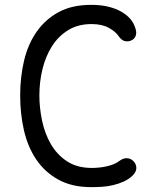

<svg xmlns="http://www.w3.org/2000/svg" viewBox="-20 -760 640 790"><path d="M63 -367Q63 -443 79 -510.5Q95 -578 130.5 -629Q166 -680 221 -710Q276 -740 355 -740Q395 -740 425.5 -732.5Q456 -725 478 -712.5Q500 -700 514 -684.5Q528 -669 534 -652Q543 -631 539.5 -616.5Q536 -602 523 -595Q510 -588 495.5 -590.5Q481 -593 469 -610Q457 -629 428.5 -645Q400 -661 357 -661Q301 -661 260.5 -636Q220 -611 194 -570Q168 -529 155 -476.5Q142 -424 142 -367Q142 -317 153 -264Q164 -211 189 -167.5Q214 -124 255.5 -96.5Q297 -69 358 -69Q371 -69 387 -70.5Q403 -72 418.5 -75.5Q434 -79 447.5 -84.5Q461 -90 470 -97Q487 -110 503 -109Q519 -108 530 -96Q541 -84 541 -68.5Q541 -53 525 -37Q509 -22 489 -13Q469 -4 446.5 1.5Q424 7 401 8.5Q378 10 355 10Q276 10 220 -21Q164 -52 129 -104Q94 -156 78.5 -224Q63 -292 63 -367Z"/></svg>

Font: Maple Mono Light
Style: Regular
Weight: 300
Monospace: yes
Designer: subframe7536
Version: Version 7.000